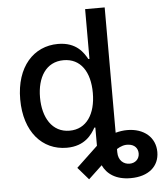

<svg xmlns="http://www.w3.org/2000/svg" viewBox="-61 -780 884 1038"><g transform="rotate(-5 381.0 -261.0)"><path d="M276.3 10.7C375.7 10.7 414.4 -50.1 433.9 -84.9H439.3V14.2L323.2 123.9L381.4 191.1L455.6 121.4C478 169 524.9 204.5 606.2 204.5C704.2 204.5 761.7 153.1 761.7 76C761.7 -3.2 700.3 -56.1 609.4 -56.1C588.4 -56.1 567.1 -52.9 546.2 -47.2V-727.3H440V-457H433.9C414.8 -490.8 378.6 -552.6 277 -552.6C145.2 -552.6 47.9 -448.5 47.9 -271.7C47.9 -95.2 143.8 10.7 276.3 10.7ZM155.5 -272.7C155.5 -381 203.8 -462.4 299.7 -462.4C392.4 -462.4 442.1 -386.7 442.1 -272.7C442.1 -158 391.3 -79.9 299.7 -79.9C204.9 -79.9 155.5 -163.4 155.5 -272.7ZM545.8 58.6V41.2C566.4 28.1 588.1 20.6 610.8 23.4C642.8 26.6 660.5 47.2 660.5 74.9C660.5 104.4 638.8 126.1 607.2 126.1C574.6 126.1 545.8 103.3 545.8 58.6Z"/></g></svg>

Font: Magic Ui Pro Medium
Style: Regular
Weight: 500
Designer: Stefan Endress, Andreas Faust
Version: Version 1.000;FEAKit 1.0